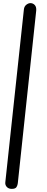

<svg xmlns="http://www.w3.org/2000/svg" viewBox="-20 -853 300 1230"><path d="M55 357Q35 357 23.5 344.5Q12 332 14 315L133 -792Q135 -812 148.5 -822.5Q162 -833 175 -833Q191 -833 202.5 -821Q214 -809 212 -785L94 321Q93 333 86 345Q79 357 55 357Z"/></svg>

Font: Edu SA Beginner Medium
Style: Regular
Weight: 500
Version: Version 1.003